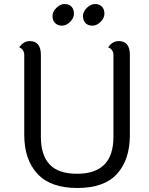

<svg xmlns="http://www.w3.org/2000/svg" viewBox="-20 -930 744 958"><path d="M101 -257V-655Q101 -683 76 -694Q98 -725 128 -725Q184 -725 184 -656V-247Q184 -156 227.5 -109.5Q271 -63 365 -63Q546 -63 546 -247V-655Q546 -683 520 -694Q540 -725 573 -725Q628 -725 628 -656V-257Q628 -133 564 -62.5Q500 8 366 8Q232 8 166.5 -63Q101 -134 101 -257ZM454.5 -910Q476 -910 488.5 -897Q501 -884 501 -862Q501 -840 482 -821Q463 -802 441 -802Q419 -802 406.5 -815Q394 -828 394 -850Q394 -872 413.5 -891Q433 -910 454.5 -910ZM302.5 -910Q324 -910 336.5 -897Q349 -884 349 -862Q349 -840 330 -821Q311 -802 289.5 -802Q268 -802 255 -815Q242 -828 242 -850Q242 -872 261.5 -891Q281 -910 302.5 -910Z"/></svg>

Font: Laila
Style: Regular
Weight: 400
Designer: Hitesh Malaviya
Foundry: Indian Type Foundry
Version: Version 1.302;PS 1.0;hotconv 1.0.78;makeotf.lib2.5.61930; tt